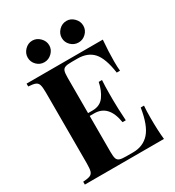

<svg xmlns="http://www.w3.org/2000/svg" viewBox="-214 -1041 1062 1166"><g transform="rotate(-30 317.0 -458.5)"><path d="M588.9 0H34.2V-20Q66.9 -22 82.5 -28.1Q98.1 -34.2 103.5 -51Q108.9 -67.9 108.9 -106V-602.1Q108.9 -640.1 103.5 -657Q98.1 -673.8 82.5 -679.9Q66.9 -686 34.2 -688V-708H568.8Q562 -625 562 -560.1Q562 -516.1 564.9 -492.2H542Q526.9 -599.1 488 -642.1Q449.2 -685.1 377.9 -685.1H336.9Q306.2 -685.1 292 -679.9Q277.8 -674.8 272.9 -660.4Q268.1 -646 268.1 -613.8V-366.2H299.8Q353 -366.2 380.6 -405Q408.2 -443.8 418.9 -498H441.9Q439 -456.1 439 -403.8V-356Q439 -305.2 444.8 -213.9H421.9Q400.9 -346.2 299.8 -346.2H268.1V-94.2Q268.1 -62 272.9 -47.6Q277.8 -33.2 292 -28.1Q306.2 -22.9 336.9 -22.9H386.2Q457 -22.9 500.5 -71.5Q543.9 -120.1 562 -235.8H585Q582 -203.1 582 -151.9Q582 -60.1 588.9 0ZM270 -840.8Q270 -811 247.1 -788.6Q224.1 -766.1 193.8 -766.1Q163.1 -766.1 141.1 -788.1Q119.1 -810.1 119.1 -840.8Q119.1 -871.1 141.6 -894Q164.1 -917 193.8 -917Q224.1 -917 247.1 -894Q270 -871.1 270 -840.8ZM508.8 -840.8Q508.8 -810.1 486.3 -788.1Q463.9 -766.1 434.1 -766.1Q402.8 -766.1 380.4 -788.1Q357.9 -810.1 357.9 -840.8Q357.9 -871.1 380.4 -894Q402.8 -917 434.1 -917Q463.9 -917 486.3 -894Q508.8 -871.1 508.8 -840.8Z"/></g></svg>

Font: Neothic
Style: Regular
Weight: 400
Designer: Vasily Draigo aka Daymarius
Foundry: Vasily Draigo aka Daymarius
Version: Version 1.00 May 8, 2019, initial release